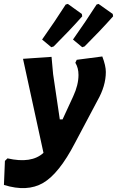

<svg xmlns="http://www.w3.org/2000/svg" viewBox="-78 -761 595 976"><path d="M293 -560Q358 -652 413 -738L423 -741L495 -690L497 -678Q434 -607 352 -525L340 -521ZM136 -560Q201 -652 256 -738L267 -741L338 -690L340 -678Q277 -607 195 -525L183 -521ZM184 -472 192 -384 226 -154H240L294 -271Q321 -329 321 -380Q321 -416 305 -442L312 -457L442 -474Q460 -427 460 -395Q460 -324 417 -249L303 -34Q222 122 141 169Q60 216 -58 179L-53 57L-40 44Q82 72 143 16L39 -462Z"/></svg>

Font: Alegreya Sans ExtraBold
Style: Italic
Weight: 800
Italic angle: -7°
Designer: Juan Pablo del Peral
Foundry: Huerta Tipografica
Version: Version 2.007